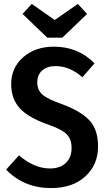

<svg xmlns="http://www.w3.org/2000/svg" viewBox="-20 -944 547 979"><path d="M377 -924 424 -873 298 -752H221L95 -873L142 -924L259 -842ZM255 -706Q379 -706 462 -621L400 -550Q336 -607 263 -607Q221 -607 195.5 -585Q170 -563 170 -524Q170 -486 195.5 -462.5Q221 -439 296 -413Q389 -379 434.5 -332Q480 -285 480 -197Q480 -104 415 -44.5Q350 15 240 15Q103 15 11 -79L77 -152Q154 -85 235 -85Q286 -85 315.5 -113Q345 -141 345 -190Q345 -234 320 -259.5Q295 -285 225 -309Q125 -344 81 -392Q37 -440 37 -515Q37 -599 98.5 -652.5Q160 -706 255 -706Z"/></svg>

Font: Fira Sans Condensed Medium
Style: Regular
Weight: 500
Width: 3
Designer: Carrois Corporate & Edenspiekermann AG
Foundry: Carrois Corporate GbR & Edenspiekermann AG
Version: Version 4.203;PS 004.203;hotconv 1.0.88;makeotf.lib2.5.64775